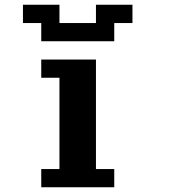

<svg xmlns="http://www.w3.org/2000/svg" viewBox="-20 -789 732 809"><path d="M153.8 0V-76.7H230.5V-461.4H153.8V-538.1H384.3V-76.7H461.4V0ZM153.8 -615.2V-691.9H76.7V-769H230.5V-691.9H384.3V-769H538.1V-691.9H461.4V-615.2Z"/></svg>

Font: Good Old DOS
Style: Regular
Weight: 400
Designer: Vasily Draigo
Foundry: Vasily Draigo
Version: 1.0